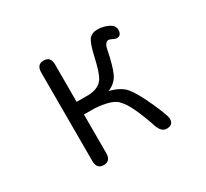

<svg xmlns="http://www.w3.org/2000/svg" viewBox="-152 -989 1304 1218"><g transform="rotate(-30 500.0 -380.0)"><path d="M337.9 -337.9V-55.7Q337.9 2.9 287.1 2.9Q236.3 2.9 236.3 -55.7V-704.1Q236.3 -762.7 287.1 -762.7Q337.9 -762.7 337.9 -704.1V-430.7H423.8Q502 -432.6 534.2 -484.4Q555.7 -520.5 577.6 -618.7Q599.6 -716.8 621.1 -739.7Q642.6 -762.7 678.7 -762.7Q722.7 -762.7 759.3 -744.6Q795.9 -726.6 795.9 -695.3Q795.9 -652.3 759.8 -652.3Q752.9 -652.3 730.5 -663.1Q717.8 -669.9 709 -669.9Q681.6 -669.9 671.9 -619.1Q650.4 -511.7 627.4 -461.9Q604.5 -412.1 547.9 -388.7Q627.9 -369.1 664.1 -324.7Q700.2 -280.3 748.5 -173.8Q796.9 -67.4 796.9 -42Q796.9 2.9 748 2.9Q706.1 2.9 686.5 -65.4Q627.9 -236.3 580.1 -283.2Q547.9 -328.1 417 -337.9Z"/></g></svg>

Font: MotoyaLMaru
Style: W3 mono
Weight: 400
Version: Version 1.01